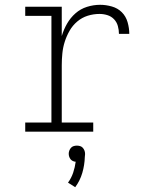

<svg xmlns="http://www.w3.org/2000/svg" viewBox="-20 -548 640 799"><path d="M85 0V-38H194V-482H85V-520H237V-398Q245 -425 259 -449.5Q273 -474 294 -492.5Q315 -511 342 -519.5Q369 -528 397 -528Q421 -528 445.5 -521Q470 -514 487 -497Q504 -480 511 -455.5Q518 -431 518 -407H475Q475 -423 470.5 -439.5Q466 -456 454.5 -468Q443 -480 427 -485Q411 -490 394 -490Q369 -490 345 -482.5Q321 -475 301.5 -458.5Q282 -442 269.5 -420Q257 -398 249.5 -374.5Q242 -351 239.5 -326Q237 -301 237 -276V-38H368V0ZM293 231 263 212Q277 193 284.5 170.5Q292 148 295 125Q289 125 283 122Q277 119 273.5 114.5Q270 110 268 104Q266 98 266 92Q266 85 268.5 78.5Q271 72 275.5 67Q280 62 286.5 60Q293 58 300 58Q307 58 313.5 60Q320 62 324.5 67Q329 72 331.5 78.5Q334 85 334 92V94L333 105Q332 139 322.5 171.5Q313 204 293 231Z"/></svg>

Font: Iosevka Etoile Extralight
Style: Regular
Weight: 200
Designer: Belleve Invis
Foundry: Belleve Invis
Version: Version 22.1.2; ttfautohint (v1.8.4)